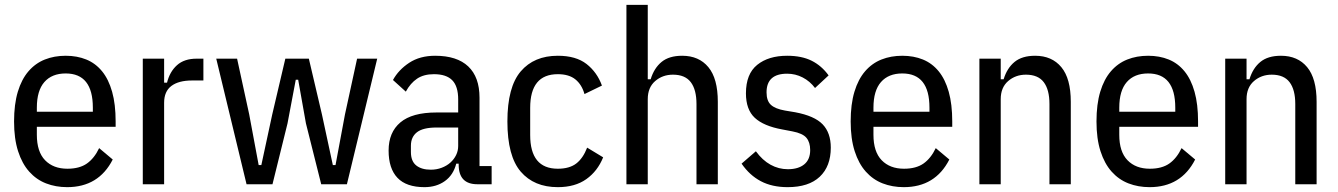

<svg xmlns="http://www.w3.org/2000/svg" viewBox="-20 -760 5519 792"><path d="M257 12Q210 12 170 -3.5Q130 -19 100.5 -52Q71 -85 54.5 -136.5Q38 -188 38 -259Q38 -330 53.5 -381.5Q69 -433 97.5 -466Q126 -499 165 -514.5Q204 -530 251 -530Q298 -530 336 -514.5Q374 -499 401 -466Q428 -433 442.5 -381.5Q457 -330 457 -259V-237H132V-204Q132 -134 166 -99Q200 -64 258 -64Q308 -64 338.5 -85.5Q369 -107 389 -149L445 -102Q387 12 257 12ZM251 -457Q194 -457 163 -421.5Q132 -386 132 -316V-299H363V-316Q363 -457 251 -457Z M569 0V-518H657V-419H669Q680 -464 710 -491Q740 -518 791 -518H819V-428H772Q717 -428 687 -405.5Q657 -383 657 -336V0Z M872 -518H958L1008 -288L1047 -79H1058L1103 -288L1157 -518H1254L1308 -288L1353 -79H1364L1403 -288L1453 -518H1536L1411 0H1305L1242 -251L1210 -431H1200L1166 -251L1104 0H997Z M1949 0Q1872 0 1872 -81V-85H1862Q1850 -38 1815 -13Q1780 12 1731 12Q1656 12 1619.5 -26.5Q1583 -65 1583 -139Q1583 -214 1631.5 -255Q1680 -296 1780 -296H1870V-350Q1870 -404 1845.5 -429Q1821 -454 1770 -454Q1728 -454 1700.5 -435.5Q1673 -417 1654 -382L1601 -430Q1624 -472 1668 -501Q1712 -530 1775 -530Q1865 -530 1911.5 -486Q1958 -442 1958 -357V-75H2008V0ZM1757 -60Q1781 -60 1802 -68Q1823 -76 1838 -89.5Q1853 -103 1861.5 -120.5Q1870 -138 1870 -158V-234H1781Q1725 -234 1700 -214.5Q1675 -195 1675 -159V-133Q1675 -95 1697 -77.5Q1719 -60 1757 -60Z M2281 12Q2183 12 2128 -52Q2073 -116 2073 -259Q2073 -401 2128 -465.5Q2183 -530 2281 -530Q2356 -530 2399.5 -496Q2443 -462 2463 -407L2391 -372Q2380 -411 2353.5 -432.5Q2327 -454 2281 -454Q2167 -454 2167 -315V-203Q2167 -64 2281 -64Q2329 -64 2357 -85.5Q2385 -107 2402 -151L2468 -111Q2445 -54 2398.5 -21Q2352 12 2281 12Z M2564 -740H2652V-433H2664Q2678 -479 2709 -504.5Q2740 -530 2794 -530Q2863 -530 2902 -483Q2941 -436 2941 -340V0H2853V-331Q2853 -390 2829.5 -421Q2806 -452 2756 -452Q2713 -452 2682.5 -425.5Q2652 -399 2652 -351V0H2564Z M3229 12Q3165 12 3118.5 -12.5Q3072 -37 3039 -85L3098 -136Q3125 -99 3158.5 -80.5Q3192 -62 3230 -62Q3273 -62 3297.5 -82Q3322 -102 3322 -141Q3322 -173 3306.5 -191.5Q3291 -210 3249 -218L3207 -226Q3130 -240 3093.5 -274Q3057 -308 3057 -375Q3057 -455 3103.5 -492.5Q3150 -530 3227 -530Q3287 -530 3328 -509.5Q3369 -489 3398 -449L3342 -397Q3321 -425 3291 -440.5Q3261 -456 3227 -456Q3142 -456 3142 -379Q3142 -344 3160 -327.5Q3178 -311 3218 -304L3260 -297Q3340 -282 3373.5 -247Q3407 -212 3407 -151Q3407 -74 3361.5 -31Q3316 12 3229 12Z M3708 12Q3661 12 3621 -3.5Q3581 -19 3551.5 -52Q3522 -85 3505.5 -136.5Q3489 -188 3489 -259Q3489 -330 3504.5 -381.5Q3520 -433 3548.5 -466Q3577 -499 3616 -514.5Q3655 -530 3702 -530Q3749 -530 3787 -514.5Q3825 -499 3852 -466Q3879 -433 3893.5 -381.5Q3908 -330 3908 -259V-237H3583V-204Q3583 -134 3617 -99Q3651 -64 3709 -64Q3759 -64 3789.5 -85.5Q3820 -107 3840 -149L3896 -102Q3838 12 3708 12ZM3702 -457Q3645 -457 3614 -421.5Q3583 -386 3583 -316V-299H3814V-316Q3814 -457 3702 -457Z M4020 0V-518H4108V-433H4120Q4134 -479 4165 -504.5Q4196 -530 4250 -530Q4319 -530 4358 -483Q4397 -436 4397 -340V0H4309V-331Q4309 -390 4285.5 -421Q4262 -452 4212 -452Q4169 -452 4138.5 -425.5Q4108 -399 4108 -351V0Z M4722 12Q4675 12 4635 -3.5Q4595 -19 4565.5 -52Q4536 -85 4519.5 -136.5Q4503 -188 4503 -259Q4503 -330 4518.5 -381.5Q4534 -433 4562.5 -466Q4591 -499 4630 -514.5Q4669 -530 4716 -530Q4763 -530 4801 -514.5Q4839 -499 4866 -466Q4893 -433 4907.5 -381.5Q4922 -330 4922 -259V-237H4597V-204Q4597 -134 4631 -99Q4665 -64 4723 -64Q4773 -64 4803.5 -85.5Q4834 -107 4854 -149L4910 -102Q4852 12 4722 12ZM4716 -457Q4659 -457 4628 -421.5Q4597 -386 4597 -316V-299H4828V-316Q4828 -457 4716 -457Z M5034 0V-518H5122V-433H5134Q5148 -479 5179 -504.5Q5210 -530 5264 -530Q5333 -530 5372 -483Q5411 -436 5411 -340V0H5323V-331Q5323 -390 5299.5 -421Q5276 -452 5226 -452Q5183 -452 5152.5 -425.5Q5122 -399 5122 -351V0Z"/></svg>

Font: IBM Plex Sans Cond Text
Style: Regular
Weight: 450
Width: 3
Designer: Mike Abbink, Paul van der Laan, Pieter van Rosmalen
Foundry: Bold Monday
Version: Version 1.3